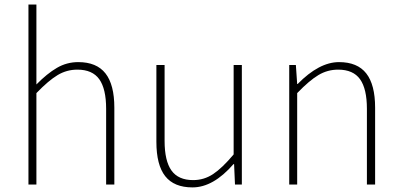

<svg xmlns="http://www.w3.org/2000/svg" viewBox="-20 -814 1769 847"><path d="M105.5 0V-793.9H140.6V-441.4Q187.5 -489.3 231 -514.6Q274.4 -540 325.2 -540Q406.2 -540 445.3 -490.2Q484.4 -440.4 484.4 -338.9V0H448.2V-334Q448.2 -421.9 418 -464.4Q387.7 -506.8 321.3 -506.8Q274.4 -506.8 234.4 -482.9Q194.3 -459 140.6 -403.3V0Z M829.1 12.7Q748 12.7 709 -36.6Q669.9 -85.9 669.9 -188.5V-527.3H706.1V-192.4Q706.1 -104.5 736.3 -62Q766.6 -19.5 832 -19.5Q879.9 -19.5 919.9 -45.9Q960 -72.3 1010.7 -132.8V-527.3H1046.9V0H1016.6L1012.7 -89.8H1009.8Q920.9 12.7 829.1 12.7Z M1255.9 0V-527.3H1285.2L1291 -443.4H1293Q1387.7 -540 1475.6 -540Q1556.6 -540 1595.7 -490.2Q1634.8 -440.4 1634.8 -338.9V0H1598.6V-334Q1598.6 -421.9 1568.4 -464.4Q1538.1 -506.8 1471.7 -506.8Q1424.8 -506.8 1384.8 -482.9Q1344.7 -459 1291 -403.3V0Z"/></svg>

Font: Bpmf Zihi Sans ExtraLight
Style: ExtraLight
Weight: 250
Foundry: But Ko
Version: Version 1.320